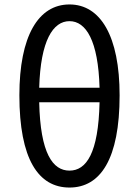

<svg xmlns="http://www.w3.org/2000/svg" viewBox="-20 -829 623 862"><path d="M292 13C431 13 517 -115 517 -401C517 -667 431 -809 292 -809C152 -809 67 -667 67 -401C67 -115 152 13 292 13ZM292 -63C217 -63 161 -140 156 -370H427C422 -140 367 -63 292 -63ZM156 -435C162 -647 218 -734 292 -734C366 -734 421 -647 427 -435Z"/></svg>

Font: Noto Sans CJK HK
Style: Regular
Weight: 400
Designer: Ryoko NISHIZUKA 西塚涼子 (kana, bopomofo & ideographs); Paul D. Hunt (Latin, Greek & Cyrillic); Sandoll Communications 산돌커뮤니
Foundry: Adobe
Version: Version 2.004;hotconv 1.0.118;makeotfexe 2.5.65603